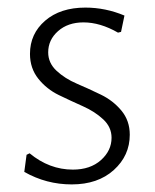

<svg xmlns="http://www.w3.org/2000/svg" viewBox="-20 -480 408 506"><path d="M205 -460Q258 -460 308 -439L299 -396L291 -394Q244 -421 200 -421Q159 -421 133 -398Q107 -375 107 -342Q107 -314 129 -293.5Q151 -273 182.5 -259.5Q214 -246 246 -230.5Q278 -215 300 -188.5Q322 -162 322 -125Q322 -70 280 -32Q238 6 169 6Q102 6 44 -27L50 -72L58 -76Q110 -33 172 -33Q218 -33 246 -58Q274 -83 274 -117Q274 -145 252 -165.5Q230 -186 198.5 -200Q167 -214 135 -229.5Q103 -245 81 -272.5Q59 -300 59 -338Q59 -391 99 -425.5Q139 -460 205 -460Z"/></svg>

Font: Alegreya Sans SC Light
Style: Regular
Weight: 300
Designer: Juan Pablo del Peral
Foundry: Huerta Tipografica
Version: Version 2.007